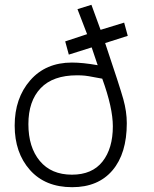

<svg xmlns="http://www.w3.org/2000/svg" viewBox="-20 -768 638 798"><path d="M398 -644 496 -674 511 -619 417 -589Q478 -408 492.5 -356Q507 -304 507 -256Q507 -130 447.5 -60Q388 10 280 10Q168 10 104.5 -61.5Q41 -133 41 -246Q41 -360 105.5 -434Q170 -508 279 -508Q324 -508 386 -497L361 -571L266 -541L251 -596L342 -626L302 -730L360 -748ZM300 -455Q200 -455 149 -401.5Q98 -348 98 -252Q98 -156 145.5 -99Q193 -42 279 -42Q363 -42 406 -96.5Q449 -151 449 -243Q449 -320 405 -441Q392 -443 369.5 -447.5Q347 -452 333 -453.5Q319 -455 300 -455Z"/></svg>

Font: Bellota
Style: Regular
Weight: 400
Designer: Kemie Guaida
Foundry: Kemie Guaida
Version: Version 1.000;PS 002.000;hotconv 1.0.70;makeotf.lib2.5.58329